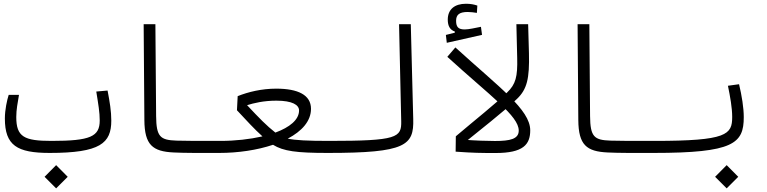

<svg xmlns="http://www.w3.org/2000/svg" viewBox="-20 -824 4142 1037"><path d="M248.5 2C521.5 2 581.1 -50.8 581.1 -172.4C581.1 -223.6 572.8 -273.4 561 -335L500 -329.6C511.2 -260.3 518.6 -216.8 518.6 -173.3C518.6 -86.4 468.3 -63 258.3 -63C110.4 -63 67.9 -84.5 67.9 -191.9C67.9 -231.9 75.2 -267.6 82.5 -311.5H26.9C18.1 -284.2 6.3 -231.4 6.3 -184.1C6.3 -38.1 72.3 2 248.5 2ZM283.2 193.4 345.7 130.9 283.2 67.9 220.7 130.9Z M1166 2C1183.6 2 1192.4 -9.3 1192.4 -33.7C1192.4 -53.7 1184.1 -63 1171.9 -63C1153.8 -63 1137.2 -63 1121.1 -63C1045.4 -63 987.8 -63 933.6 -64.5C845.2 -67.4 824.2 -85 823.2 -197.3L819.3 -693.4H755.9L759.8 -175.3C760.7 -41 804.2 -5.9 918 -0.5C977.5 2.4 1044.4 2 1116.2 2C1132.8 2 1149.4 2 1166 2Z M1165 2C1265.6 2 1368.7 -13.2 1454.6 -42C1510.7 -7.3 1581.5 2 1749.5 2C1795.4 2 1805.2 -9.3 1805.2 -33.7C1805.2 -56.6 1795.4 -63 1757.3 -63C1640.6 -63 1575.2 -66.4 1534.2 -75.2C1609.9 -115.2 1659.7 -169.4 1659.7 -236.3C1659.7 -311.5 1588.9 -345.2 1471.7 -345.2C1393.6 -345.2 1320.8 -327.6 1263.7 -304.7L1259.8 -228.5C1310.5 -174.3 1353 -127.4 1397.5 -87.4C1329.1 -71.8 1250.5 -63 1171.9 -63ZM1467.3 -107.9C1419.4 -145.5 1380.9 -185.1 1314.5 -255.9C1350.1 -267.1 1403.8 -280.3 1472.7 -280.3C1559.1 -280.3 1595.2 -257.3 1595.2 -227.5C1595.2 -176.8 1543.9 -136.2 1467.3 -107.9Z M1752 2C2172.4 2 2215.8 -39.1 2211.9 -180.7L2198.7 -693.4H2135.3L2147 -169.4C2148.9 -81.1 2126 -63 1757.8 -63C1738.3 -63 1724.6 -56.2 1724.6 -31.2C1724.6 -8.8 1732.9 2 1752 2Z M2657.2 2.4C2806.2 2.4 2843.8 -43.5 2843.8 -120.1C2843.8 -231.9 2676.3 -352.1 2439.5 -567.9L2396 -517.1C2632.3 -301.8 2781.7 -197.8 2781.7 -118.7C2781.7 -73.2 2735.4 -62.5 2653.3 -62.5C2613.8 -62.5 2546.4 -64.5 2480 -69.8L2441.9 -87.9L2440.9 -4.9C2537.6 2 2575.2 2.4 2657.2 2.4ZM2393.1 -592.8 2583.5 -635.7 2577.6 -679.2C2547.4 -673.3 2511.7 -665 2490.2 -665C2457 -665 2443.4 -676.8 2443.4 -711.4C2443.4 -743.2 2459.5 -759.3 2505.9 -759.3C2523.4 -759.3 2539.1 -756.8 2555.7 -754.4L2558.1 -793.9C2539.6 -800.3 2520.5 -803.7 2496.6 -803.7C2436 -803.7 2398.4 -773.9 2398.4 -717.8C2398.4 -683.6 2410.6 -662.6 2436.5 -653.8V-647.5L2388.2 -635.3Z M2484.9 -50.3C2577.1 -126 2691.9 -213.4 2772 -289.6C2826.7 -341.8 2840.3 -399.9 2836.9 -536.1L2832.5 -693.4H2769L2773.4 -511.2C2775.9 -410.2 2765.6 -369.1 2719.2 -324.7C2652.8 -260.3 2548.3 -178.2 2441.9 -87.9Z M3509.8 2C3527.3 2 3536.1 -9.3 3536.1 -33.7C3536.1 -53.7 3527.8 -63 3515.6 -63C3497.6 -63 3481 -63 3464.8 -63C3389.2 -63 3331.5 -63 3277.3 -64.5C3189 -67.4 3168 -85 3167 -197.3L3163.1 -693.4H3099.6L3103.5 -175.3C3104.5 -41 3147.9 -5.9 3261.7 -0.5C3321.3 2.4 3388.2 2 3460 2C3476.6 2 3493.2 2 3509.8 2Z M3509.8 2C3942.4 2 3997.1 -49.3 3997.1 -191.4C3997.1 -241.2 3986.8 -306.2 3971.7 -369.1L3911.6 -360.8C3923.8 -301.8 3934.6 -241.2 3934.6 -192.4C3934.6 -97.2 3906.7 -63 3515.6 -63C3504.9 -63 3497.1 -53.7 3497.1 -33.7C3497.1 -9.8 3500.5 2 3509.8 2ZM3904.8 193.4 3967.3 130.9 3904.8 67.9 3842.3 130.9Z"/></svg>

Font: Cascadia Mono Light
Style: Regular
Weight: 300
Monospace: yes
Designer: Aaron Bell
Foundry: Saja Typeworks
Version: Version 2404.023